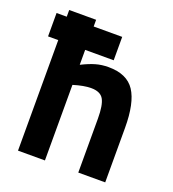

<svg xmlns="http://www.w3.org/2000/svg" viewBox="-129 -799 810 898"><g transform="rotate(20 276.5 -350.0)"><path d="M496 -271V0H362V-268Q362 -336 346 -364Q330 -392 284 -392Q248 -392 196 -376V0H62V-700H196V-476Q234 -495 263.5 -503.5Q293 -512 327 -512Q419 -512 457.5 -453.5Q496 -395 496 -271ZM11.3 -666.6H338V-550.2H11.3Z"/></g></svg>

Font: Cairo
Style: Bold
Weight: 700
Designer: Mohamed Gaber
Foundry: Kief Type Foundry
Version: Version 2.100